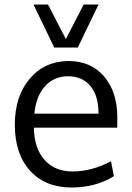

<svg xmlns="http://www.w3.org/2000/svg" viewBox="-20 -816 581 847"><path d="M127.9 -795.9H191.9L270.5 -643.6L349.1 -795.9H414.6L323.2 -606.4H219.2ZM131.8 -314.5H414.6Q414.6 -394 378.7 -436.8Q342.8 -479.5 280.3 -479.5Q217.8 -479.5 178.2 -435.3Q138.7 -391.1 131.8 -314.5ZM296.4 11.2Q179.7 11.2 112.5 -63Q45.4 -137.2 45.4 -266.1Q45.4 -390.6 110.4 -468Q175.3 -545.4 281.2 -546.9Q380.9 -546.9 439.2 -478.8Q497.6 -410.6 497.6 -296.9Q497.6 -291 497.3 -275.4Q497.1 -259.8 497.1 -252.9H129.4Q130.9 -161.6 176.5 -110.6Q222.2 -59.6 299.3 -59.6Q384.3 -59.6 469.7 -104.5L482.4 -38.6Q400.9 11.2 296.4 11.2Z"/></svg>

Font: Oxygen
Style: Regular
Weight: 400
Designer: Vernon Adams
Foundry: Vernon Adams
Version: Version Release 0.2.3 webfont; ttfautohint (v0.93.3-1d66) -l